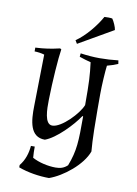

<svg xmlns="http://www.w3.org/2000/svg" viewBox="-98 -758 738 1037"><g transform="rotate(10 271.0 -240.0)"><path d="M183 -485C136 -474 98 -468 50 -466V-445C65 -445 89 -442 104 -437L99 -156C97 -71 105 15 187 15C247 -6 330 -93 365 -146L369 -145C369 -7 368 43 335 129C316 147 296 153 270 153C229 153 178 142 142 122C140 100 140 83 140 61H119C116 101 103 142 77 173V186C127 205 191 215 245 215C320 189 419 110 446 34C440 -27 439 -143 439 -196V-280C439 -329 444 -407 448 -437C465 -441 491 -450 507 -457L504 -476C470 -472 436 -470 402 -470C367 -470 332 -473 297 -478L295 -459C312 -453 341 -444 358 -440C367 -368 369 -336 369 -207C351 -159 264 -67 213 -67C170 -67 170 -150 171 -201C173 -306 182 -431 190 -481ZM457 -634C456 -648 441 -682 432 -693C421 -695 401 -695 389 -694C359 -640 308 -578 257 -543L268 -525Z"/></g></svg>

Font: Almendra
Style: Regular
Weight: 400
Designer: Ana Sanfelippo
Foundry: Ana Sanfelippo
Version: Version 1.003